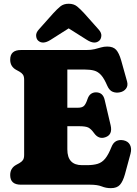

<svg xmlns="http://www.w3.org/2000/svg" viewBox="-20 -960 714 998"><path d="M33 -650Q33 -700 88.5 -700H428Q454 -700 472 -704.5Q490 -709 505.2 -713.5Q520.5 -718 537.5 -718Q568.5 -718 583.8 -701Q599 -684 610 -645.5L640.5 -536.5Q646.5 -514.5 635 -499.2Q623.5 -484 602.5 -480Q583.5 -476 566 -482.8Q548.5 -489.5 537.5 -514.5Q521.5 -552 505.5 -569.8Q489.5 -587.5 469.5 -593Q449.5 -598.5 421.5 -598.5H330V-400H384.5Q408 -400 417.5 -410.5Q427 -421 434.5 -444Q441 -463.5 452.5 -471.8Q464 -480 479 -480Q515 -480 524 -441L555 -309Q566.5 -259.5 527.5 -246.5Q493 -234.5 469 -268Q453.5 -289.5 439.5 -296.8Q425.5 -304 390.5 -304H330V-183.5Q330 -101.5 406.5 -101.5H431Q465 -101.5 487.8 -108.5Q510.5 -115.5 527 -135.8Q543.5 -156 559 -195Q568 -218.5 584.5 -226.8Q601 -235 623 -230.5Q646 -225.5 655.8 -206.8Q665.5 -188 658.5 -161.5L629.5 -54.5Q619 -17 603.5 0.5Q588 18 556 18Q531 18 508.8 9Q486.5 0 447.5 0H88.5Q33 0 33 -50Q33 -86.5 65 -103.5L80.5 -112Q93 -119 99.2 -128Q105.5 -137 105.5 -155V-545Q105.5 -563 99.2 -572Q93 -581 80.5 -588L65 -596.5Q33 -613.5 33 -650ZM242.5 -752.5Q202 -727 178 -749Q169 -757.5 167.8 -773.8Q166.5 -790 182.5 -807.5L256 -890Q276.5 -912.5 293.5 -926.5Q310.5 -940.5 337 -940.5Q363.5 -940.5 380.8 -926.5Q398 -912.5 418.5 -890L492 -807.5Q508 -790 506.8 -773.8Q505.5 -757.5 496.5 -749Q472.5 -727 432 -752.5L337 -812.5Z"/></svg>

Font: Fraunces 72pt S100 Black
Style: Regular
Weight: 900
Version: Version 1.000; ttfautohint (v1.8.3)